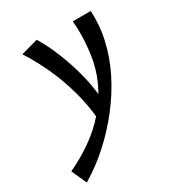

<svg xmlns="http://www.w3.org/2000/svg" viewBox="-227 -533 847 926"><g transform="rotate(-30 196.5 -69.5)"><path d="M-16 289 -54 205Q17 172 77 129.5Q137 87 182 35.5Q227 -16 257.5 -74.5Q288 -133 302 -198Q312 -249 315.5 -304Q319 -359 314 -418H414Q416 -379 413 -339.5Q410 -300 401 -260Q383 -178 343.5 -99Q304 -20 248 52Q192 124 125 184.5Q58 245 -16 289ZM185 72Q180 -20 156 -106.5Q132 -193 97 -268.5Q62 -344 24 -402L119 -428Q153 -372 181.5 -300Q210 -228 228.5 -151Q247 -74 249 1Z"/></g></svg>

Font: Ysabeau Office SemiBold
Style: Italic
Weight: 600
Italic angle: -12°
Designer: Christian Thalmann (Catharsis Fonts)
Version: Version 2.001;gftools[0.9.30]; featfreeze: tnum,lnum,ss02